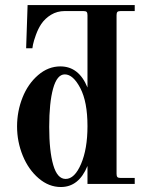

<svg xmlns="http://www.w3.org/2000/svg" viewBox="-20 -732 586 764"><path d="M241.2 -20Q276.9 -20 302.5 -79.6Q328.1 -139.2 328.1 -230Q328.1 -326.7 299.6 -381.3Q271 -436 237.8 -436Q207 -436 191.4 -379.9Q175.8 -323.7 175.8 -227.1Q175.8 -130.9 191.9 -75.4Q208 -20 241.2 -20ZM516.1 -711.9V-688H460Q450.7 -688 447.3 -684.6Q443.8 -681.2 443.8 -671.9V-40Q443.8 -30.8 447.3 -27.3Q450.7 -23.9 460 -23.9H516.1V0H328.1V-71.8Q293.9 12.2 222.2 12.2Q174.3 12.2 133.8 -22.5Q93.3 -57.1 70.6 -112.5Q47.9 -168 47.9 -229Q47.9 -289.1 69.6 -343.8Q91.3 -398.4 131.6 -433.1Q171.9 -467.8 220.2 -467.8Q293.9 -467.8 328.1 -383.8V-671.9Q328.1 -681.2 324.7 -684.6Q321.3 -688 312 -688H237.8Q207.5 -688 183.3 -673.3Q159.2 -658.7 144 -636.2Q131.8 -617.7 123 -593.5Q114.3 -569.3 111.3 -554.7L108.9 -540H84L89.8 -711.9Z"/></svg>

Font: Flanker Steampunk
Style: Bold
Weight: 700
Designer: Alexey Kryukov, Leonardo Di Lena
Foundry: Alexey Kryukov, Leonardo Di Lena
Version: 1.210